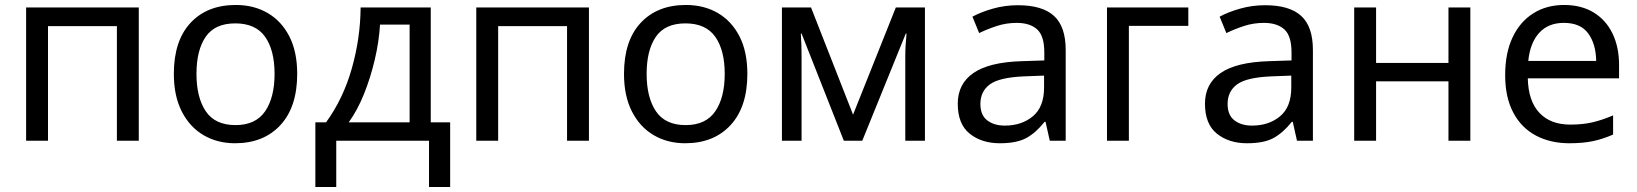

<svg xmlns="http://www.w3.org/2000/svg" viewBox="-20 -566 6581 772"><path d="M538 -536V0H450V-461H173V0H85V-536Z M1175 -269Q1175 -136 1107.5 -63Q1040 10 925 10Q854 10 798.5 -22.5Q743 -55 711 -117.5Q679 -180 679 -269Q679 -402 746 -474Q813 -546 928 -546Q1001 -546 1056.5 -513.5Q1112 -481 1143.5 -419.5Q1175 -358 1175 -269ZM770 -269Q770 -174 807.5 -118.5Q845 -63 927 -63Q1008 -63 1046 -118.5Q1084 -174 1084 -269Q1084 -364 1046 -418Q1008 -472 926 -472Q844 -472 807 -418Q770 -364 770 -269Z M1712 -536V-74H1790V186H1705V0H1332V186H1248V-74H1291Q1360 -169 1394.5 -290.5Q1429 -412 1430 -536ZM1627 -467H1508Q1504 -399 1487 -326.5Q1470 -254 1443.5 -188Q1417 -122 1382 -74H1627Z M2348 -536V0H2260V-461H1983V0H1895V-536Z M2985 -269Q2985 -136 2917.5 -63Q2850 10 2735 10Q2664 10 2608.5 -22.5Q2553 -55 2521 -117.5Q2489 -180 2489 -269Q2489 -402 2556 -474Q2623 -546 2738 -546Q2811 -546 2866.5 -513.5Q2922 -481 2953.5 -419.5Q2985 -358 2985 -269ZM2580 -269Q2580 -174 2617.5 -118.5Q2655 -63 2737 -63Q2818 -63 2856 -118.5Q2894 -174 2894 -269Q2894 -364 2856 -418Q2818 -472 2736 -472Q2654 -472 2617 -418Q2580 -364 2580 -269Z M3699 -536V0H3620V-342Q3620 -363 3621.5 -386Q3623 -409 3625 -431H3622L3447 0H3373L3203 -431H3200Q3203 -386 3203 -339V0H3124V-536H3241L3410 -105L3582 -536Z M4073 -545Q4171 -545 4218 -502Q4265 -459 4265 -365V0H4201L4184 -76H4180Q4145 -32 4106.5 -11Q4068 10 4000 10Q3927 10 3879 -28.5Q3831 -67 3831 -149Q3831 -229 3894 -272.5Q3957 -316 4088 -320L4179 -323V-355Q4179 -422 4150 -448Q4121 -474 4068 -474Q4026 -474 3988 -461.5Q3950 -449 3917 -433L3890 -499Q3925 -518 3973 -531.5Q4021 -545 4073 -545ZM4178 -262 4099 -259Q3999 -255 3960.5 -227Q3922 -199 3922 -148Q3922 -103 3949.5 -82Q3977 -61 4020 -61Q4088 -61 4133 -98.5Q4178 -136 4178 -214Z M4758 -536V-462H4519V0H4431V-536Z M5067 -545Q5165 -545 5212 -502Q5259 -459 5259 -365V0H5195L5178 -76H5174Q5139 -32 5100.5 -11Q5062 10 4994 10Q4921 10 4873 -28.5Q4825 -67 4825 -149Q4825 -229 4888 -272.5Q4951 -316 5082 -320L5173 -323V-355Q5173 -422 5144 -448Q5115 -474 5062 -474Q5020 -474 4982 -461.5Q4944 -449 4911 -433L4884 -499Q4919 -518 4967 -531.5Q5015 -545 5067 -545ZM5172 -262 5093 -259Q4993 -255 4954.5 -227Q4916 -199 4916 -148Q4916 -103 4943.5 -82Q4971 -61 5014 -61Q5082 -61 5127 -98.5Q5172 -136 5172 -214Z M5513 -536V-313H5804V-536H5892V0H5804V-239H5513V0H5425V-536Z M6269 -546Q6338 -546 6387.5 -516Q6437 -486 6463.5 -431.5Q6490 -377 6490 -304V-251H6123Q6125 -160 6169.5 -112.5Q6214 -65 6294 -65Q6345 -65 6384.5 -74.5Q6424 -84 6466 -102V-25Q6425 -7 6385 1.5Q6345 10 6290 10Q6214 10 6155.5 -21Q6097 -52 6064.5 -113.5Q6032 -175 6032 -264Q6032 -352 6061.5 -415Q6091 -478 6144.5 -512Q6198 -546 6269 -546ZM6268 -474Q6205 -474 6168.5 -433.5Q6132 -393 6125 -321H6398Q6397 -389 6366 -431.5Q6335 -474 6268 -474Z"/></svg>

Font: Noto Sans IKEA
Style: Regular
Weight: 400
Designer: Monotype Design Team
Foundry: Monotype Imaging Inc.
Version: Version 2.001